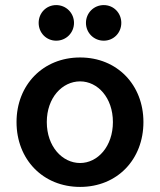

<svg xmlns="http://www.w3.org/2000/svg" viewBox="-20 -725 629 755"><path d="M295 10C441 10 544 -98 544 -245C544 -391 441 -499 295 -499C149 -499 45 -391 45 -245C45 -98 149 10 295 10ZM295 -84C225 -84 164 -149 164 -245C164 -341 225 -405 295 -405C364 -405 424 -341 424 -245C424 -149 364 -84 295 -84ZM201 -565C240 -565 271 -596 271 -635C271 -674 240 -705 201 -705C162 -705 132 -674 132 -635C132 -596 162 -565 201 -565ZM388 -565C427 -565 457 -596 457 -635C457 -674 427 -705 388 -705C349 -705 318 -674 318 -635C318 -596 349 -565 388 -565Z"/></svg>

Font: SN Pro SemiBold
Style: Regular
Weight: 600
Designer: Tobias Whetton
Foundry: Supernotes
Version: Version 1.003;Glyphs 3.3 (3324)